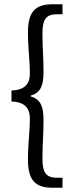

<svg xmlns="http://www.w3.org/2000/svg" viewBox="-20 -728 343 900"><path d="M111 19C111 122 149 152 228 152H273V105H247C193 105 179 78 179 14C179 -47 184 -99 184 -167C184 -231 168 -264 124 -276V-280C168 -292 184 -324 184 -389C184 -457 179 -509 179 -570C179 -634 193 -661 247 -661H273V-708H228C149 -708 111 -678 111 -575C111 -502 120 -449 120 -381C120 -343 102 -305 34 -304V-252C102 -251 120 -213 120 -174C120 -107 111 -54 111 19Z"/></svg>

Font: Cambridge Sans
Style: Regular
Weight: 400
Version: Version 2.020;PS 002.020;hotconv 1.0.88;makeotf.lib2.5.64775